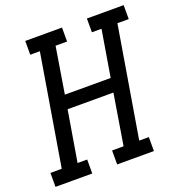

<svg xmlns="http://www.w3.org/2000/svg" viewBox="-142 -846 894 957"><g transform="rotate(-20 304.5 -367.5)"><path d="M-10 0V-74H50L148 -662H97V-735H292V-661H231L191 -416H434L475 -662H424V-735H619V-661H559L461 -74H512V0H317V-74H378L422 -343H179L134 -74H185V0Z"/></g></svg>

Font: Iosevka Curly Slab Extended
Style: Italic
Weight: 400
Width: 7
Italic angle: -9°
Monospace: yes
Designer: Belleve Invis
Foundry: Belleve Invis
Version: Version 11.1.0; ttfautohint (v1.8.3)